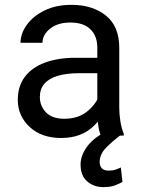

<svg xmlns="http://www.w3.org/2000/svg" viewBox="-20 -558 584 790"><path d="M380.4 -90.3V-362.3Q380.4 -409.2 352.3 -437.3Q324.2 -465.3 269 -465.3Q217.8 -465.3 186.3 -440.2Q154.8 -415 154.8 -381.8H64.5Q64.5 -419.9 90.3 -455.8Q116.2 -491.7 163.3 -514.9Q210.4 -538.1 274.4 -538.1Q360.4 -538.1 415.5 -494.1Q470.7 -450.2 470.7 -361.3V-115.2Q470.7 -88.9 475.3 -59.1Q480 -29.3 489.3 -7.8V0H395Q388.2 -15.6 384.3 -41.7Q380.4 -67.9 380.4 -90.3ZM396 -320.3 397 -256.8H305.7Q253.9 -256.8 217.8 -246.1Q181.6 -235.4 162.8 -213.6Q144 -191.9 144 -159.2Q144 -121.6 169.4 -95.5Q194.8 -69.3 245.1 -69.3Q307.1 -69.3 346.9 -106.4Q386.7 -143.6 389.2 -179.2L427.7 -135.7Q420.4 -95.2 368.9 -42.7Q317.4 9.8 231.9 9.8Q150.9 9.8 102.1 -35.6Q53.2 -81.1 53.2 -147Q53.2 -203.6 82.5 -242.2Q111.8 -280.8 165.3 -300.5Q218.8 -320.3 291 -320.3ZM437.5 -27.8 473.6 0Q442.4 23.4 416.3 50Q390.1 76.7 390.1 108.4Q390.1 124.5 398.7 134.3Q407.2 144 428.2 144Q444.3 144 457 139.4Q469.7 134.8 477.1 130.9L483.9 190.4Q471.7 197.8 452.9 204.8Q434.1 211.9 405.3 211.9Q365.7 211.9 338.6 188.2Q311.5 164.6 311.5 118.7Q311.5 79.6 341.3 41.3Q371.1 2.9 437.5 -27.8Z"/></svg>

Font: RobotoDEMO
Style: Regular
Weight: 400
Designer: Christian Robertson
Foundry: Google
Version: Version 2.136